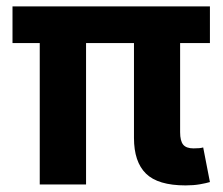

<svg xmlns="http://www.w3.org/2000/svg" viewBox="-20 -562 679 585"><path d="M545.4 2.9Q461.4 2.9 424.8 -33Q388.2 -68.8 388.2 -141.6V-510.7H528.8V-159.2Q528.8 -132.8 538.1 -121.3Q547.4 -109.9 569.8 -109.9Q581.1 -109.9 587.6 -110.6Q594.2 -111.3 599.1 -112.8L619.6 -7.3Q608.4 -3.9 589.1 -0.5Q569.8 2.9 545.4 2.9ZM101.1 0V-510.7H242.2V0ZM18.1 -430.7V-542.5H619.6V-430.7Z"/></svg>

Font: Inter 16pt
Style: Bold
Weight: 700
Version: Version 4.001;git-66647c0bb